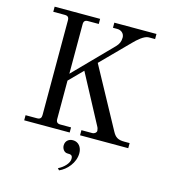

<svg xmlns="http://www.w3.org/2000/svg" viewBox="-135 -818 1025 1162"><g transform="rotate(15 378.0 -237.0)"><path d="M332 85C332 104 345 126 367 126C378 126 385 126 391 130C397.8 134.5 399 142 399 152C399 179 368 211 334 227L344 238C389 219 436 167 436 106C436 69 414 40 379 40C353 40 332 56 332 85ZM62 0H347V-32H280C261 -32 253 -41 253 -59V-300L336 -384L499 -78C503 -72 506 -59 506 -53C506 -42 494 -32 479 -32H412V0H714V-32H681C640 -32 623 -44 606 -76L402 -451L570 -621C594 -646 632 -680 660 -680H700V-712H436V-680H463C489 -680 508 -662 508 -638C508 -613 500 -596 483 -578L253 -343V-653C253 -672 261 -680 280 -680H347V-712H62V-680H134C153 -680 161 -672 161 -653V-59C161 -41 153 -32 134 -32H62Z"/></g></svg>

Font: Old Standard
Style: Regular
Weight: 400
Designer: Alexey Kryukov <alexios@thessalonica.org.ru>
Version: Version 2.0